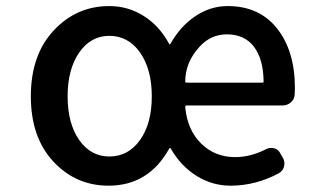

<svg xmlns="http://www.w3.org/2000/svg" viewBox="-20 -584 1040 617"><path d="M329.1 12.7Q223.6 12.7 151.4 -64.9Q79.1 -142.6 79.1 -274.4Q79.1 -407.2 152.3 -485.8Q225.6 -564.5 331.1 -564.5Q391.6 -564.5 441.9 -532.7Q492.2 -501 523.4 -443.4Q523.4 -441.4 524.9 -441.4Q526.4 -441.4 527.3 -442.4Q559.6 -500 607.9 -532.2Q656.2 -564.5 711.9 -564.5Q813.5 -564.5 870.6 -492.2Q927.7 -419.9 927.7 -300.8Q927.7 -290 926.8 -279.3Q925.8 -264.6 914.6 -254.9Q903.3 -245.1 887.7 -245.1H580.1Q575.2 -245.1 575.2 -240.2Q582 -166 626.5 -122.6Q670.9 -79.1 735.4 -79.1Q785.2 -79.1 835 -104.5Q847.7 -111.3 861.3 -107.4Q875 -103.5 880.9 -90.8L889.6 -76.2Q896.5 -62.5 892.6 -48.3Q888.7 -34.2 876 -27.3Q801.8 12.7 720.7 12.7Q662.1 12.7 611.3 -19Q560.5 -50.8 528.3 -107.4Q527.3 -108.4 525.9 -108.4Q524.4 -108.4 524.4 -107.4Q458 12.7 329.1 12.7ZM331.1 -81.1Q392.6 -81.1 430.2 -134.3Q467.8 -187.5 467.8 -274.4Q467.8 -361.3 430.2 -415Q392.6 -468.8 331.1 -468.8Q271.5 -468.8 234.4 -415Q197.3 -361.3 197.3 -274.4Q197.3 -187.5 234.4 -134.3Q271.5 -81.1 331.1 -81.1ZM575.2 -321.3Q575.2 -318.4 580.1 -318.4H823.2Q827.1 -318.4 827.1 -322.3Q826.2 -394.5 795.9 -434.1Q765.6 -473.6 709 -473.6Q657.2 -473.6 621.1 -433.6Q575.2 -383.8 575.2 -321.3Z"/></svg>

Font: Gen Jyuu Gothic L Monospace Medium
Style: Regular
Weight: 500
Designer: [Source Han Sans]
Ryoko NISHIZUKA  (kana & ideographs); Paul D. Hunt (Latin, Greek & Cyrillic); Wenlong ZHANG  (bopomofo
Version: Version 1.002.20150607